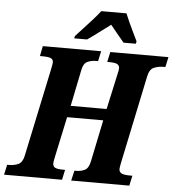

<svg xmlns="http://www.w3.org/2000/svg" viewBox="-82 -987 955 1043"><g transform="rotate(5 396.0 -465.5)"><path d="M-21 0 -9 -55H2Q29 -55 51.5 -65Q74 -75 82 -112L183 -590Q186 -606 188 -616Q190 -626 190 -631Q190 -645 178.5 -652Q167 -659 128 -659H117L128 -714H446L434 -659H423Q397 -659 375.5 -649Q354 -639 347 -600L307 -404H503L545 -596Q548 -608 549.5 -616.5Q551 -625 551 -631Q551 -644 540 -651.5Q529 -659 495 -659H484L496 -714H813L801 -659H790Q763 -659 739 -649Q715 -639 707 -600L606 -118Q604 -107 602.5 -98.5Q601 -90 601 -85Q601 -71 613 -63Q625 -55 663 -55H674L662 0H345L358 -55H369Q393 -55 414 -65Q435 -75 443 -114L490 -341H293L245 -116Q243 -106 241.5 -98Q240 -90 240 -85Q240 -69 251.5 -62Q263 -55 296 -55H307L295 0ZM297 -784Q314 -803 338 -828.5Q362 -854 386 -881Q410 -908 428 -931H565Q573 -911 585.5 -883.5Q598 -856 611 -829.5Q624 -803 633 -784L630 -771H563Q549 -788 526 -815.5Q503 -843 488 -862Q455 -838 423.5 -814Q392 -790 364 -771H294Z"/></g></svg>

Font: Noto Serif Condensed ExtraBold
Style: Italic
Weight: 800
Width: 3
Italic angle: -12°
Designer: Monotype Design Team
Foundry: Monotype Imaging Inc.
Version: Version 2.014; ttfautohint (v1.8.4.7-5d5b)